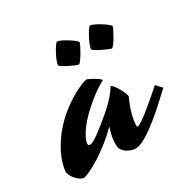

<svg xmlns="http://www.w3.org/2000/svg" viewBox="-191 -590 726 734"><g transform="rotate(-30 172.0 -223.5)"><path d="M252 -43C252 -57 254 -96 283 -157C283 -172 259 -216 244 -226C243 -227 242 -225 242 -225C218 -184 165 -141 165 -141C119 -103 80 -71 62 -71C57 -71 55 -74 55 -79C55 -94 71 -130 118 -177C118 -177 169 -229 227 -260C227 -260 229 -261 228 -262C223 -270 191 -289 176 -294C174 -295 173 -294 172 -294C103 -274 38 -215 38 -215C-61 -125 -70 -37 -70 -30C-70 -2 -35 27 -22 27C-20 27 -18 27 -15 26C40 8 118 -50 161 -95C145 -45 148 -28 148 -17C148 10 183 29 207 29C258 29 367 -76 414 -120C407 -128 397 -139 391 -145C368 -124 273 -40 255 -40C253 -40 252 -41 252 -43ZM224 -431C224 -438 167 -476 150 -476C143 -476 108 -415 108 -395C108 -388 170 -358 179 -358C188 -358 224 -423 224 -431ZM364 -421C364 -428 307 -466 290 -466C283 -466 248 -405 248 -385C248 -378 310 -348 319 -348C328 -348 364 -413 364 -421Z"/></g></svg>

Font: Yesteryear
Style: Regular
Weight: 400
Designer: Astigmatic (AOETI)
Foundry: Astigmatic (AOETI)
Version: Version 1.000